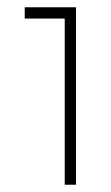

<svg xmlns="http://www.w3.org/2000/svg" viewBox="-20 -752 304 528"><path d="M48 -732H158H189V-701V-244H158V-701H48Z"/></svg>

Font: Neo
Style: Regular
Weight: 400
Version: Version 1.1